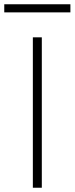

<svg xmlns="http://www.w3.org/2000/svg" viewBox="-57 -880 350 900"><path d="M97 0V-705H139V0ZM-37 -822V-860H273V-822Z"/></svg>

Font: Mulish ExtraLight
Style: Regular
Weight: 200
Designer: Vernon Adams
Foundry: Vernon Adams
Version: Version 3.603